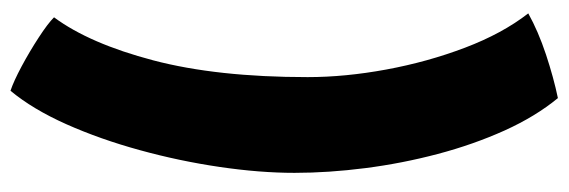

<svg xmlns="http://www.w3.org/2000/svg" viewBox="-379 -453 1084 366"><g transform="rotate(90 163.0 -270.0)"><path d="M127 -314.5Q127 -386 112.5 -464.5Q98 -543 71 -614.2Q44 -685.5 5.5 -735Q39.5 -754 84 -768.8Q128.5 -783.5 167 -791.5Q202 -749 228.8 -689.8Q255.5 -630.5 273.5 -562.5Q291.5 -494.5 300.5 -424.2Q309.5 -354 309.5 -289.5Q309.5 -223 298.2 -146.5Q287 -70 266.2 5.5Q245.5 81 216.8 145.5Q188 210 153 252Q135 246 106.5 230.8Q78 215.5 51.5 198.2Q25 181 13 169Q63 101.5 95 -20Q127 -141.5 127 -314.5Z"/></g></svg>

Font: Grandstander ExtraBold
Style: Regular
Weight: 800
Designer: Tyler Finck
Foundry: Etcetera Type Co
Version: Version 1.200; ttfautohint (v1.8.3)